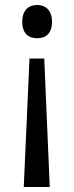

<svg xmlns="http://www.w3.org/2000/svg" viewBox="-20 -564 297 768"><path d="M188 -477C188 -524 161 -544 129 -544C94 -544 69 -523 69 -477C69 -430 94 -411 129 -411C162 -411 188 -429 188 -477ZM98 -330 75 184H179L157 -330Z"/></svg>

Font: Noto Sans Lao Looped SemiCondensed
Style: Regular
Weight: 400
Width: 4
Designer: Mark Frömberg, Ben Mitchell
Foundry: The Fontpad Ltd
Version: Version 1.003